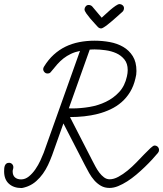

<svg xmlns="http://www.w3.org/2000/svg" viewBox="-20 -927 811 955"><path d="M450.7 -724.6Q488.8 -724.6 526.1 -717.8Q563.5 -710.9 592.8 -693.8Q622.1 -676.8 640.4 -647.7Q658.7 -618.7 658.7 -573.7Q658.7 -564.5 657.5 -555.4Q656.2 -546.4 653.8 -537.6Q645 -499 627.2 -469.7Q609.4 -440.4 584.7 -418.9Q560.1 -397.5 530 -383.3Q500 -369.1 466.8 -360.6Q433.6 -352.1 398.2 -348.4Q362.8 -344.7 328.1 -344.7L440.9 -125Q446.8 -113.8 455.1 -98.1Q463.4 -82.5 473.9 -68.6Q484.4 -54.7 497.3 -44.9Q510.3 -35.2 525.4 -35.2Q545.9 -35.2 568.8 -47.6Q591.8 -60.1 614.5 -78.6Q637.2 -97.2 658.4 -119.1Q679.7 -141.1 697.5 -159.7Q715.3 -178.2 728.8 -190.7Q742.2 -203.1 748.5 -203.1Q758.3 -203.1 764.6 -196.8Q771 -190.4 771 -180.7Q771 -172.9 765.6 -166.5Q753.9 -152.3 737.1 -134Q720.2 -115.7 700.2 -96.4Q680.2 -77.1 658 -58.3Q635.7 -39.6 612.8 -24.9Q589.8 -10.3 567.6 -1.2Q545.4 7.8 524.9 7.8Q500.5 7.8 481.9 -2.9Q463.4 -13.7 449 -30Q434.6 -46.4 423.3 -66.4Q412.1 -86.4 402.3 -105.5L295.4 -313L238.3 -152.3Q237.8 -151.9 237.8 -151.4Q229.5 -128.9 218.8 -106.2Q208 -83.5 193.6 -63.2Q179.2 -43 160.6 -26.4Q142.1 -9.8 119.1 -0.5Q116.7 0.5 112.3 2Q107.9 3.4 103 4.9Q98.1 6.3 93.8 7.3Q89.4 8.3 86.9 8.3Q47.9 8.3 24.2 -13.2Q0.5 -34.7 0.5 -74.7Q0.5 -81.1 1 -88.6Q1.5 -96.2 3.9 -102.5Q6.3 -108.9 11.2 -113Q16.1 -117.2 24.9 -117.2Q34.2 -117.2 40.3 -110.8Q46.4 -104.5 46.4 -95.2Q46.4 -89.8 44.7 -85Q43 -80.1 43 -74.7Q43 -54.7 54.4 -44.7Q65.9 -34.7 85 -34.7Q105.5 -34.7 123.5 -49.3Q141.6 -64 156 -85Q170.4 -106 180.9 -128.7Q191.4 -151.4 197.3 -167L377.9 -673.8Q352.1 -668.5 332.3 -658.9Q312.5 -649.4 295.9 -636.5Q279.3 -623.5 264.6 -606.9Q250 -590.3 234.4 -570.8Q230.5 -565.4 226.6 -563.5Q222.7 -561.5 215.8 -561.5Q207 -561.5 200.9 -568.4Q194.8 -575.2 194.8 -583.5Q194.8 -586.4 196 -589.6Q197.3 -592.8 198.7 -595.2Q220.2 -630.4 247.3 -655Q274.4 -679.7 306.2 -695.1Q337.9 -710.4 374.3 -717.5Q410.6 -724.6 450.7 -724.6ZM426.3 -680.2 322.3 -388.2 339.4 -387.7Q380.9 -387.7 424.8 -395Q468.8 -402.3 506.8 -420.7Q544.9 -439 573 -469.5Q601.1 -500 611.3 -546.9Q615.2 -563.5 615.2 -578.6Q615.2 -610.8 598.9 -631.1Q582.5 -651.4 558.1 -662.4Q533.7 -673.3 504.6 -677.2Q475.6 -681.2 450.7 -681.2Q444.3 -681.2 438.5 -680.9Q432.6 -680.7 426.3 -680.2ZM483.4 -785.6Q473.1 -785.6 465.8 -793.9Q461.4 -799.3 450.4 -810.8Q439.5 -822.3 428.5 -835.4Q417.5 -848.6 408.9 -860.8Q400.4 -873 400.4 -880.4Q400.4 -888.2 406.2 -895.3Q412.1 -902.3 420.4 -902.3Q425.8 -902.3 430.7 -900.4Q435.5 -898.4 439 -894.5L485.8 -838.9Q491.7 -843.8 503.4 -855Q515.1 -866.2 528.6 -877.7Q542 -889.2 554.7 -897.9Q567.4 -906.7 574.7 -906.7Q583 -906.7 589.8 -900.9Q596.7 -895 596.7 -886.7Q596.7 -881.3 594.7 -876.5Q592.8 -871.6 588.9 -868.2Q585 -864.7 576.7 -857.4Q568.4 -850.1 558.1 -840.8Q547.9 -831.5 536.4 -821.8Q524.9 -812 514.6 -804Q504.4 -795.9 495.8 -790.8Q487.3 -785.6 483.4 -785.6Z"/></svg>

Font: Helvetia Verbundene
Style: Regular
Weight: 400
Designer: Peter Wiegel, original typeface by Carl Albert Fahrenwaldt 1901
Foundry: Peter Wiegel
Version: Version 2.000